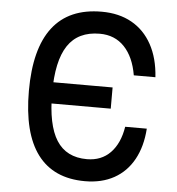

<svg xmlns="http://www.w3.org/2000/svg" viewBox="-56 -869 863 938"><g transform="rotate(5 375.0 -400.0)"><path d="M490 -348H180V-452H490ZM395 16Q241 16 162.5 -88.5Q84 -193 84 -400Q84 -607 164.5 -711.5Q245 -816 405 -816Q490 -816 552.5 -781Q615 -746 651.5 -679.5Q688 -613 694 -520H588Q573 -609 526 -658.5Q479 -708 405 -708Q299 -708 248.5 -632.5Q198 -557 198 -400Q198 -243 246 -167.5Q294 -92 395 -92Q466 -92 510.5 -138Q555 -184 568 -266H674Q668 -178 633 -114.5Q598 -51 537.5 -17.5Q477 16 395 16Z"/></g></svg>

Font: Martian Mono SemiExpanded
Style: Regular
Weight: 400
Width: 6
Monospace: yes
Designer: Roman Shamin
Foundry: Evil Martians
Version: Version 1.000